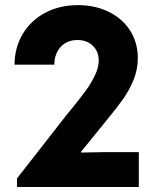

<svg xmlns="http://www.w3.org/2000/svg" viewBox="-20 -748 624 768"><path d="M47.9 -34.2 243.2 -284.2Q248.5 -291.5 256.6 -301Q264.6 -310.5 268.6 -315.4Q304.2 -359.4 325 -388.2Q345.7 -417 360.4 -448Q375 -479 375 -506.8Q374.5 -542.5 351.1 -565.2Q327.6 -587.9 290 -587.9Q248.5 -587.9 223.1 -560.8Q197.8 -533.7 197.3 -489.3H38.1Q38.6 -558.1 71 -612.3Q103.5 -666.5 161.1 -697Q218.8 -727.5 292 -727.5Q360.4 -727.5 415 -700.7Q469.7 -673.8 500.5 -625.7Q531.2 -577.6 531.2 -515.6Q531.2 -470.2 514.6 -429.2Q498 -388.2 472.9 -352.5Q447.8 -316.9 401.4 -260.7L376 -229.5L304.7 -141.6V-137.7L400.4 -139.6H535.2V0H47.9Z"/></svg>

Font: Reddit Sans Fudge ExtraBold
Style: Regular
Weight: 800
Designer: Stephen Hutchings
Foundry: Reddit
Version: Version 1.011